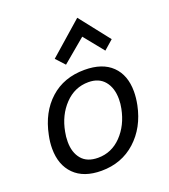

<svg xmlns="http://www.w3.org/2000/svg" viewBox="-137 -839 833 948"><g transform="rotate(-20 279.5 -364.5)"><path d="M41.2 0ZM41.2 -175Q41.2 -208.8 48.8 -243.8Q71.2 -356.2 143.1 -421.2Q215 -486.2 323.8 -486.2Q417.5 -486.2 467.5 -437.5Q517.5 -388.8 517.5 -302.5Q517.5 -270 510 -232.5Q487.5 -122.5 413.8 -55.6Q340 11.2 233.8 11.2Q141.2 11.2 91.2 -38.8Q41.2 -88.8 41.2 -175ZM130 -231.2Q125 -207.5 125 -180Q125 -123.8 153.8 -89.4Q182.5 -55 240 -55Q311.2 -55 362.5 -108.1Q413.8 -161.2 430 -243.8Q435 -267.5 435 -292.5Q435 -351.2 405.6 -386.9Q376.2 -422.5 321.2 -422.5Q248.8 -422.5 196.9 -368.1Q145 -313.8 130 -231.2ZM453.8 -540 370 -643.8 247.5 -541.2 205 -587.5 378.8 -740 502.5 -582.5Z"/></g></svg>

Font: Cambay
Style: Italic
Weight: 400
Italic angle: -11°
Designer: Pooja Saxena
Foundry: Pooja Saxena
Version: Version 1.019;PS 001.019;hotconv 1.0.70;makeotf.lib2.5.58329